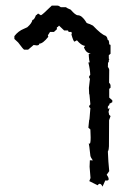

<svg xmlns="http://www.w3.org/2000/svg" viewBox="-20 -490 484 697"><path d="M375.5 41Q375.5 52.7 371.6 60.1Q373 98.1 376.5 131.3L367.2 144.5Q374.5 153.8 374.5 160.2Q374.5 165.5 367.2 165.5L362.3 165L352.1 187.5Q347.7 177.2 341.8 177.2Q337.9 177.2 334.5 182.6L304.2 167.5L308.6 156.2L305.2 115.2L306.2 91.8L316.9 92.3Q309.1 81.1 308.1 75.4Q307.1 69.8 305.9 56.6Q304.7 43.5 302.2 30.3L305.2 31.7Q309.1 31.7 309.1 8.8L308.1 -20L300.8 -26.4L303.7 -54.7L304.7 -56.2L308.1 -97.2L303.7 -101.6V-105.5L308.1 -111.3L304.7 -147.5L303.7 -147.9L302.7 -170.9L306.6 -204.1L303.7 -207.5V-213.4L307.6 -218.3Q307.1 -237.8 300.8 -263.2L305.7 -263.7L304.2 -271L303.7 -272V-273.4Q302.2 -285.2 302.2 -293.9L309.6 -296.4Q292.5 -296.4 284.7 -318.4L289.1 -323.2Q274.4 -325.2 259.3 -343.8L250.5 -338.9Q246.6 -338.9 239.3 -364.7L240.7 -369.1L239.3 -374H231.9Q227.5 -374 227.1 -379.4H212.9Q212.4 -379.4 194.3 -397Q189.9 -391.1 186.5 -391.1V-383.8L175.8 -374H161.6L153.8 -361.8L155.3 -356.4Q135.7 -331.5 122.6 -331.5Q122.6 -325.2 113.3 -325.2L102.1 -326.7L82 -309.6H67.9Q64.9 -310.1 45.9 -335.9L32.2 -348.6V-358.9Q46.4 -377.4 66.4 -385.3L79.1 -391.1Q95.7 -405.8 97.7 -417.5Q104 -417.5 110.4 -434.6Q112.3 -434.6 118.2 -440.9L128.4 -434.6Q132.3 -434.6 168 -469.7H188Q193.8 -469.7 200.7 -463.9H219.2Q223.6 -460 236.3 -455.1Q253.9 -434.6 262.7 -434.6Q277.3 -434.6 292.5 -410.2Q292.5 -406.2 305.2 -402.8L317.4 -397Q348.1 -364.7 362.8 -360.4Q369.6 -356.4 370.6 -345.7Q376.5 -345.7 376.5 -328.6Q381.3 -328.6 381.3 -325.2V-294.9L375 -289.6V-277.3L377 -274.4L375 -272.5V-266.1L372.1 -261.7L371.6 -247.1Q376.5 -241.2 376.5 -235.4L376 -189.5Q381.3 -184.6 381.3 -178.7V-171.4Q378.4 -169.4 376.5 -167.5V-135.7Q380.9 -131.8 387.7 -126V-119.1L376.5 -112.8L377.4 -109.4L374 -106.4L371.6 -103V-94.7L377.9 -97.7Q375.5 -90.8 374 -84L376.5 -72.3Q378.9 -72.3 381.3 -68.4L376 -53.7Z"/></svg>

Font: Truetypewriter PolyglOTT
Style: Regular
Weight: 400
Designer: Sergey Beatoff a.k.a. Sam_T
Version: Version 3.76